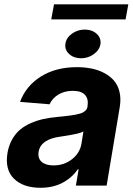

<svg xmlns="http://www.w3.org/2000/svg" viewBox="-20 -866 620 896"><path d="M169 10.3Q88.4 10.3 45.3 -32Q2.1 -74.2 14.9 -152.3Q21 -187.9 36.8 -215.6Q52.6 -243.3 74 -261.2Q95.5 -279.1 124.6 -291.7Q153.8 -304.3 183.2 -310.7Q212.7 -317.1 247.9 -320.3Q269.5 -322.4 281.4 -323.7Q293.3 -324.9 309.1 -327.1Q324.9 -329.2 332.9 -331Q340.9 -332.7 351.2 -335.4Q361.5 -338.1 366.7 -341.1Q371.8 -344.1 377.1 -348.4Q382.5 -352.6 384.9 -357.8Q387.4 -362.9 388.5 -369.3V-371.4Q393.8 -405.2 376.2 -423.7Q358.7 -442.1 320.3 -442.1Q281.2 -442.1 252.7 -424.9Q224.1 -407.7 211.3 -379.3L73.5 -390.6Q101.6 -465.9 171.3 -509.2Q241.1 -552.6 338.4 -552.6Q375.4 -552.6 407.7 -546Q440 -539.4 467.2 -524.9Q494.3 -510.3 512.4 -489.2Q530.5 -468 537.8 -437Q545.1 -405.9 539.1 -367.9L477.6 0H334.2L346.9 -75.6H342.7Q315.3 -35.9 271.3 -12.8Q227.3 10.3 169 10.3ZM578.8 -845.9 566.1 -775.6H219.1L232.2 -845.9ZM229.8 -94.1Q279.1 -94.1 315.9 -122.9Q352.6 -151.6 360.1 -195L369.3 -252.8Q363.6 -249.3 354.8 -246.3Q345.9 -243.3 331.3 -240.4Q316.8 -237.6 308.9 -236Q301.1 -234.4 282.1 -231.5Q263.1 -228.7 261 -228.3Q169.4 -215.9 160.2 -157.3Q155.5 -127.1 174.5 -110.6Q193.5 -94.1 229.8 -94.1ZM285.2 -661.2Q288.7 -688.9 315.3 -708.5Q342 -728 375.7 -728Q409.4 -728 430.9 -708.5Q452.4 -688.9 448.9 -661.2Q445 -633.5 418.5 -613.8Q392 -594.1 358.3 -594.1Q324.6 -594.1 302.9 -613.8Q281.2 -633.5 285.2 -661.2Z"/></svg>

Font: Karasuma Gothic
Style: Bold Italic
Weight: 700
Italic angle: 9.39998°
Designer: Rasmus Andersson / Ryoko Nishizuka
Foundry: Genbu
Version: Version 1.00